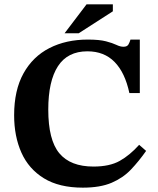

<svg xmlns="http://www.w3.org/2000/svg" viewBox="-20 -851 725 883"><path d="M361 12Q252 12 182 -31Q112 -74 78.5 -149Q45 -224 45 -321Q45 -436 88 -513.5Q131 -591 207.5 -630Q284 -669 384 -669Q437 -669 467.5 -661Q498 -653 515.5 -644.5Q533 -636 548 -636Q565 -636 571 -647Q577 -658 580 -669H623V-423H575Q555 -517 507 -566Q459 -615 382 -615Q291 -615 246.5 -546.5Q202 -478 202 -347Q202 -207 253 -146Q304 -85 410 -85Q484 -85 530.5 -111Q577 -137 620 -185L652 -157Q619 -110 582.5 -71.5Q546 -33 493.5 -10.5Q441 12 361 12ZM342 -698H277L378 -831H499V-799Z"/></svg>

Font: STIX Two Text
Style: Bold
Weight: 700
Designer: Ross Mills, John Hudson & Paul Hanslow, Tiro Typeworks Ltd; with prior portions MicroPress Inc., and Coen Hoffman.
Foundry: Tiro Typeworks Ltd
Version: Version 2.13 b171